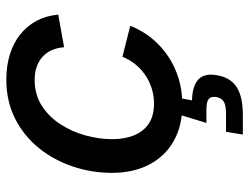

<svg xmlns="http://www.w3.org/2000/svg" viewBox="-111 -479 794 612"><g transform="rotate(-90 286.0 -173.0)"><path d="M258.8 11.2Q190.9 11.2 142.3 -16.4Q93.8 -43.9 67.4 -94.5Q41 -145 41 -212.9Q41 -276.9 61 -337.2Q81.1 -397.5 119.4 -445.3Q157.7 -493.2 213.1 -521.5Q268.6 -549.8 338.9 -549.8Q382.8 -549.8 419.2 -538.3Q455.6 -526.9 482.7 -505.1Q509.8 -483.4 525.9 -452.9Q542 -422.4 545.4 -384.3L441.4 -365.7Q439.9 -387.2 432.4 -404.3Q424.8 -421.4 411.9 -433.6Q398.9 -445.8 380.4 -452.6Q361.8 -459.5 337.4 -459.5Q290.5 -459.5 255.4 -437Q220.2 -414.6 196.3 -377.9Q172.4 -341.3 160.4 -297.9Q148.4 -254.4 148.4 -211.9Q148.4 -173.8 160.2 -143.8Q171.9 -113.8 197 -96.4Q222.2 -79.1 261.7 -79.1Q287.6 -79.1 311 -86.7Q334.5 -94.2 353.8 -107.7Q373 -121.1 387.7 -139.4Q402.3 -157.7 411.1 -179.7L509.8 -154.8Q494.6 -116.2 469.5 -85.7Q444.3 -55.2 411.6 -33.4Q378.9 -11.7 340.3 -0.2Q301.8 11.2 258.8 11.2ZM163.1 204.1 171.9 150.4H231Q256.3 150.4 268.1 143.3Q279.8 136.2 282.7 119.6Q285.2 102.5 276.4 95.2Q267.6 87.9 241.2 87.9H200.2L233.9 -22.9H283.7L279.8 0L272 42Q317.9 43 338.4 62Q358.9 81.1 352.5 119.6Q345.7 163.6 315.2 183.8Q284.7 204.1 224.6 204.1Z"/></g></svg>

Font: Inter 16pt Medium
Style: Italic
Weight: 500
Italic angle: -9.3988°
Version: Version 4.001;git-66647c0bb